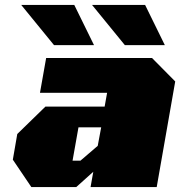

<svg xmlns="http://www.w3.org/2000/svg" viewBox="-20 -758 730 778"><path d="M199 -575 66 -738H281L361 -575ZM486 -575 353 -738H568L648 -575ZM107 0 32 -111 50 -215 164 -326H404L414 -382H142L167 -523H596L690 -428L615 0H347L358 -62L289 0ZM274 -107H306L376 -167L390 -242H298Z"/></svg>

Font: Tomorrow ExtraBold
Style: Italic
Weight: 800
Italic angle: -10°
Designer: Tony de Marco, Monica Rizzolli
Foundry: Just in Type
Version: Version 2.002